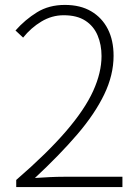

<svg xmlns="http://www.w3.org/2000/svg" viewBox="-20 -761 568 781"><path d="M46 0V-29Q172 -138 248.5 -227Q325 -316 359 -391Q393 -466 393 -533Q393 -579 377 -617Q361 -655 327 -677Q293 -699 239 -699Q191 -699 148.5 -673.5Q106 -648 74 -608L43 -637Q82 -681 130.5 -711Q179 -741 244 -741Q307 -741 351 -715Q395 -689 418.5 -643Q442 -597 442 -534Q442 -456 404 -377Q366 -298 294.5 -214.5Q223 -131 122 -37Q151 -39 181.5 -40.5Q212 -42 241 -42H478V0Z"/></svg>

Font: Noto Sans KR ExtraLight
Style: Regular
Weight: 250
Designer: Ryoko NISHIZUKA  (kana, bopomofo & ideographs); Paul D. Hunt (Latin, Greek & Cyrillic); Sandoll Communications , Soo-you
Foundry: Adobe
Version: Version 2.004-H2;hotconv 1.0.118;makeotfexe 2.5.65603